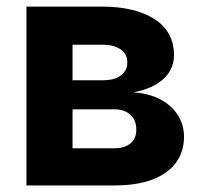

<svg xmlns="http://www.w3.org/2000/svg" viewBox="-20 -566 617 586"><path d="M60.7 0V-545.9H292.8Q393.8 -545.4 452.4 -507.1Q511 -468.8 511.1 -398Q511 -353.8 478.1 -324.3Q445.2 -294.8 386.7 -284.2Q435.5 -281 470.1 -262.3Q504.7 -243.6 523.1 -214.2Q541.6 -184.8 541.6 -148.8Q541.6 -102.4 516.6 -68.9Q491.6 -35.4 444.3 -17.7Q397 0 328.7 0ZM201.4 -113.5H328.7Q360.3 -113.3 378.3 -128.4Q396.4 -143.5 395.9 -169.7Q396.4 -198.7 378.3 -215.6Q360.3 -232.4 328.7 -232.4H201.4ZM201.4 -321.1H296.3Q318.8 -321.3 335 -327.8Q351.1 -334.3 359.9 -346.6Q368.8 -358.9 368.6 -375.8Q368.5 -401.1 348.3 -415.3Q328.1 -429.5 292.8 -429.5H201.4Z"/></svg>

Font: Inter V
Style: 
Weight: 400
Designer: Rasmus Andersson
Foundry: rsms
Version: Version 4.000;git-a3f224843